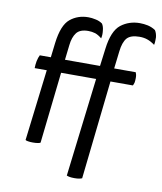

<svg xmlns="http://www.w3.org/2000/svg" viewBox="-97 -834 903 1070"><g transform="rotate(10 354.5 -299.0)"><path d="M231.4 -482.4Q233.4 -502.9 241.2 -567.4Q246.1 -612.3 265.6 -637.7Q285.2 -663.1 332 -663.1Q352.5 -663.1 372.1 -657.2Q390.6 -650.4 409.2 -634.8Q414.1 -655.3 411.1 -678.7Q409.2 -702.1 399.4 -716.8Q381.8 -729.5 360.4 -733.4Q338.9 -738.3 319.3 -738.3Q259.8 -738.3 216.8 -703.1Q173.8 -668 161.1 -564.5Q157.2 -537.1 151.4 -482.4Q135.7 -482.4 88.9 -482.4Q82 -469.7 77.1 -447.3Q73.2 -425.8 73.2 -407.2Q95.7 -407.2 141.6 -407.2Q129.9 -306.6 92.8 -3.9Q98.6 0 108.4 1Q118.2 2.9 134.8 2.9Q151.4 2.9 162.1 1Q171.9 0 177.7 -3.9Q193.4 -138.7 222.7 -407.2Q272.5 -407.2 420.9 -407.2Q404.3 -267.6 353.5 151.4Q360.4 154.3 370.1 156.2Q380.9 158.2 397.5 158.2Q413.1 158.2 423.8 156.2Q433.6 154.3 440.4 151.4Q460.9 -35.2 502 -407.2Q534.2 -407.2 628.9 -407.2Q632.8 -414.1 635.7 -424.8Q637.7 -435.5 637.7 -451.2Q637.7 -463.9 635.7 -470.7Q633.8 -478.5 631.8 -482.4Q591.8 -482.4 509.8 -482.4Q512.7 -506.8 521.5 -581.1Q527.3 -632.8 547.9 -657.2Q569.3 -680.7 618.2 -680.7Q643.6 -680.7 663.1 -673.8Q683.6 -667 706.1 -650.4Q709 -663.1 709 -677.7Q709 -685.5 709 -694.3Q706.1 -717.8 696.3 -732.4Q677.7 -745.1 653.3 -751Q629.9 -755.9 607.4 -755.9Q546.9 -755.9 501 -720.7Q455.1 -684.6 442.4 -581.1Q438.5 -547.9 429.7 -482.4Q379.9 -482.4 231.4 -482.4Z"/></g></svg>

Font: cl
Style: Italic
Weight: 400
Designer: Mitja Miklavcic
Version: Version 7.504; 2011; Build 1022